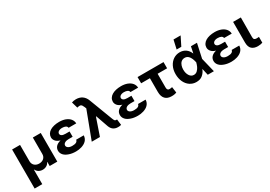

<svg xmlns="http://www.w3.org/2000/svg" viewBox="30 -1877 4459 3165"><g transform="rotate(-30 2259.0 -294.5)"><path d="M60.4 197.8V-545.5H211.6V-232.2Q212 -206.3 221.6 -185.5Q231.2 -164.8 247.5 -150.4Q263.8 -136 285.9 -128.4Q307.9 -120.7 333.1 -120.7Q358.7 -120.7 380.9 -128.2Q403.1 -135.7 419.6 -149.9Q436.1 -164.1 445.5 -184.8Q454.9 -205.6 454.9 -232.2V-545.5H605.8V0H460.9V-77.4H456.7Q448.5 -59.7 435.9 -45.8Q423.3 -32 407.3 -22.5Q391.3 -13.1 372.5 -8.2Q353.7 -3.2 333.1 -3.2Q312.9 -3.2 294.2 -8.2Q275.6 -13.1 259.6 -22.5Q243.6 -32 231 -45.8Q218.4 -59.7 209.9 -77.4H205.6V197.8Z M704.9 -148.4Q704.9 -170.5 712.2 -190.3Q719.5 -210.2 734.6 -226.9Q749.6 -243.6 772.7 -256.2Q795.8 -268.8 827.1 -276.3Q769.9 -292.3 742.2 -325.3Q714.5 -358.3 714.1 -395.6Q714.5 -433.2 732.8 -462.5Q751.1 -491.8 783.4 -511.7Q815.7 -531.6 860.4 -542.1Q905.2 -552.6 958.5 -552.6Q990.8 -552.6 1019.5 -547.9Q1048.3 -543.3 1074.9 -533.4Q1100.9 -523.4 1122 -509.4Q1143.1 -495.4 1158.2 -477.3Q1173.3 -459.2 1182 -437.3Q1190.7 -415.5 1191.8 -389.9H1045.8Q1044.4 -403.4 1036.9 -413.4Q1029.5 -423.3 1017 -429.7Q1004.6 -436.1 987.7 -439.3Q970.9 -442.5 951 -442.5Q928.6 -442.5 911.4 -437.7Q894.2 -432.9 882.6 -424.7Q871.1 -416.5 865.1 -405.9Q859 -395.2 859 -383.5Q859.4 -359 883 -344.3Q906.6 -329.5 952.1 -329.5H1029.5V-228H952.1Q936.8 -228 918.9 -225.1Q900.9 -222.3 885.5 -214.8Q870 -207.4 859.7 -194.8Q849.4 -182.2 849.1 -163Q849.4 -150.9 856.2 -139.6Q862.9 -128.2 875.9 -119.7Q888.8 -111.2 907.8 -106Q926.8 -100.9 951.3 -100.9Q1002.1 -100.9 1027 -115.2Q1051.8 -129.6 1055.8 -157.3H1199.9Q1198.9 -126.8 1188 -102.3Q1177.2 -77.8 1159.3 -59.3Q1141.3 -40.8 1117.7 -27.7Q1094.1 -14.6 1067.6 -6.2Q1041.2 2.1 1013.5 6Q985.8 9.9 959.2 9.9Q885.7 9.9 830.3 -9.6Q801.5 -19.2 778.2 -32.8Q755 -46.5 738.8 -64.1Q722.7 -81.7 713.8 -102.8Q704.9 -123.9 704.9 -148.4Z M1458.5 -521.3 1445.7 -553.3Q1427.6 -599.1 1406.2 -609Q1397.4 -613.3 1382.8 -613.3Q1364.3 -613.3 1337 -605.8L1302.9 -723Q1321.4 -729.8 1341.1 -733.5Q1360.8 -737.2 1383.5 -737.2Q1452.8 -737.2 1500.9 -703.8Q1549 -670.5 1573.9 -604.4L1740.4 -166.2Q1746.4 -150.9 1751.6 -139.9Q1756.7 -128.9 1761.7 -121.8Q1771.3 -108.7 1790.8 -108.7Q1794.7 -108.7 1799 -109.2Q1803.3 -109.7 1806.1 -110.1L1819.6 1.1Q1804.7 6 1789.6 7.5Q1774.5 8.9 1759.2 8.9Q1708.5 8.9 1672.9 -15.3Q1637.4 -39.4 1618.3 -89.1L1535.9 -324.6H1528.8L1417.3 0H1261.7Z M1882.5 -148.4Q1882.5 -170.5 1889.7 -190.3Q1897 -210.2 1912.1 -226.9Q1927.2 -243.6 1950.3 -256.2Q1973.4 -268.8 2004.6 -276.3Q1947.4 -292.3 1919.7 -325.3Q1892 -358.3 1891.7 -395.6Q1892 -433.2 1910.3 -462.5Q1928.6 -491.8 1960.9 -511.7Q1993.3 -531.6 2038 -542.1Q2082.7 -552.6 2136 -552.6Q2168.3 -552.6 2197.1 -547.9Q2225.9 -543.3 2252.5 -533.4Q2278.4 -523.4 2299.5 -509.4Q2320.7 -495.4 2335.8 -477.3Q2350.9 -459.2 2359.6 -437.3Q2368.3 -415.5 2369.3 -389.9H2223.4Q2221.9 -403.4 2214.5 -413.4Q2207 -423.3 2194.6 -429.7Q2182.2 -436.1 2165.3 -439.3Q2148.4 -442.5 2128.6 -442.5Q2106.2 -442.5 2089 -437.7Q2071.7 -432.9 2060.2 -424.7Q2048.7 -416.5 2042.6 -405.9Q2036.6 -395.2 2036.6 -383.5Q2036.9 -359 2060.5 -344.3Q2084.2 -329.5 2129.6 -329.5H2207V-228H2129.6Q2114.3 -228 2096.4 -225.1Q2078.5 -222.3 2063 -214.8Q2047.6 -207.4 2037.3 -194.8Q2027 -182.2 2026.6 -163Q2027 -150.9 2033.7 -139.6Q2040.5 -128.2 2053.4 -119.7Q2066.4 -111.2 2085.4 -106Q2104.4 -100.9 2128.9 -100.9Q2179.7 -100.9 2204.5 -115.2Q2229.4 -129.6 2233.3 -157.3H2377.5Q2376.4 -126.8 2365.6 -102.3Q2354.8 -77.8 2336.8 -59.3Q2318.9 -40.8 2295.3 -27.7Q2271.7 -14.6 2245.2 -6.2Q2218.8 2.1 2191.1 6Q2163.4 9.9 2136.7 9.9Q2063.2 9.9 2007.8 -9.6Q1979 -19.2 1955.8 -32.8Q1932.5 -46.5 1916.4 -64.1Q1900.2 -81.7 1891.3 -102.8Q1882.5 -123.9 1882.5 -148.4Z M2942.5 -545.5V-427.2H2762.1V-165.5Q2762.1 -149.5 2765.4 -138.8Q2768.8 -128.2 2774.9 -121.8Q2780.9 -115.4 2789.8 -112.9Q2798.7 -110.4 2809.3 -110.4Q2826 -110.4 2836.5 -112.9Q2846.9 -115.4 2858.3 -117.5L2873.6 -5.7Q2862.2 -1.4 2851.4 1.6Q2840.6 4.6 2829.4 6.4Q2818.2 8.2 2805.9 9.1Q2793.7 9.9 2779.5 9.9Q2740.8 9.9 2710.2 -0.9Q2679.7 -11.7 2658.6 -33.7Q2637.4 -55.8 2626.4 -88.8Q2615.4 -121.8 2615.4 -166.2V-427.2H2448.2V-545.5Z M3014.9 -272.7Q3014.9 -355.1 3046.5 -419Q3062.1 -450.6 3083.8 -475.3Q3105.5 -500 3131.7 -517.2Q3158 -534.4 3188.6 -543.5Q3219.1 -552.6 3252.5 -552.6Q3285.2 -552.6 3313.6 -543.9Q3342 -535.2 3365.4 -518.6Q3388.8 -502.1 3407 -478.3Q3425.1 -454.5 3436.8 -424.7H3439.3L3464.5 -545.5H3579.2L3519.9 -272.7L3586.3 0H3469.8L3441.4 -124.3H3438.6Q3427.6 -95.2 3410.7 -71.4Q3393.8 -47.6 3370.4 -27.3Q3344.5 -5.3 3313.9 3Q3283.4 11.4 3250 11.4Q3215.6 11.4 3185.5 2.1Q3155.5 -7.1 3128.6 -25.2Q3101.9 -43 3081 -68.4Q3060 -93.8 3045.3 -125.4Q3030.5 -157 3022.7 -194.1Q3014.9 -231.2 3014.9 -272.7ZM3192.5 -157.7Q3222.7 -111.5 3272.4 -111.5Q3290.8 -111.5 3307.4 -117.7Q3323.9 -123.9 3338.1 -137.4Q3366.8 -165.1 3382.3 -199Q3397.7 -233 3407.3 -271.3L3407.7 -272.7L3407.3 -274.1Q3402.7 -293 3397.7 -310.9Q3392.8 -328.8 3385.7 -345.7Q3378.6 -362.6 3368.6 -378.2Q3358.7 -393.8 3343.7 -407.7Q3317.8 -432.2 3277 -432.2Q3255.7 -432.2 3238.8 -425.4Q3221.9 -418.7 3209.2 -407.1Q3196.4 -395.6 3187.3 -380Q3178.3 -364.3 3172.6 -346.8Q3166.9 -329.2 3164.2 -310.5Q3161.6 -291.9 3161.6 -273.8Q3161.6 -238.3 3169.4 -209.7Q3177.2 -181.1 3192.5 -157.7ZM3233.3 -616.8 3271.3 -785.5H3406.6L3322.4 -616.8Z M3664.8 -148.4Q3664.8 -170.5 3672.1 -190.3Q3679.3 -210.2 3694.4 -226.9Q3709.5 -243.6 3732.6 -256.2Q3755.7 -268.8 3786.9 -276.3Q3729.8 -292.3 3702.1 -325.3Q3674.4 -358.3 3674 -395.6Q3674.4 -433.2 3692.6 -462.5Q3710.9 -491.8 3743.3 -511.7Q3775.6 -531.6 3820.3 -542.1Q3865.1 -552.6 3918.3 -552.6Q3950.6 -552.6 3979.4 -547.9Q4008.2 -543.3 4034.8 -533.4Q4060.7 -523.4 4081.9 -509.4Q4103 -495.4 4118.1 -477.3Q4133.2 -459.2 4141.9 -437.3Q4150.6 -415.5 4151.6 -389.9H4005.7Q4004.3 -403.4 3996.8 -413.4Q3989.3 -423.3 3976.9 -429.7Q3964.5 -436.1 3947.6 -439.3Q3930.8 -442.5 3910.9 -442.5Q3888.5 -442.5 3871.3 -437.7Q3854 -432.9 3842.5 -424.7Q3831 -416.5 3824.9 -405.9Q3818.9 -395.2 3818.9 -383.5Q3819.2 -359 3842.9 -344.3Q3866.5 -329.5 3911.9 -329.5H3989.3V-228H3911.9Q3896.7 -228 3878.7 -225.1Q3860.8 -222.3 3845.3 -214.8Q3829.9 -207.4 3819.6 -194.8Q3809.3 -182.2 3808.9 -163Q3809.3 -150.9 3816.1 -139.6Q3822.8 -128.2 3835.8 -119.7Q3848.7 -111.2 3867.7 -106Q3886.7 -100.9 3911.2 -100.9Q3962 -100.9 3986.9 -115.2Q4011.7 -129.6 4015.6 -157.3H4159.8Q4158.7 -126.8 4147.9 -102.3Q4137.1 -77.8 4119.1 -59.3Q4101.2 -40.8 4077.6 -27.7Q4054 -14.6 4027.5 -6.2Q4001.1 2.1 3973.4 6Q3945.7 9.9 3919 9.9Q3845.5 9.9 3790.1 -9.6Q3761.4 -19.2 3738.1 -32.8Q3714.8 -46.5 3698.7 -64.1Q3682.5 -81.7 3673.7 -102.8Q3664.8 -123.9 3664.8 -148.4Z M4267 -545.5H4414.1L4412.3 -170.8Q4412.3 -154.5 4416 -143.8Q4419.7 -133.2 4427.2 -127.1Q4434.7 -121.1 4445.3 -118.6Q4456 -116.1 4469.8 -116.1Q4484 -116.1 4494.3 -117.2Q4504.6 -118.3 4512.8 -119V-7.8Q4494.3 -1.4 4471.4 2.5Q4448.5 6.4 4422.9 6.4Q4351.9 6.4 4309.7 -30.5Q4267.4 -67.5 4267 -152.7Z"/></g></svg>

Font: Inter P
Style: Bold
Weight: 700
Designer: Rasmus Andersson
Foundry: rsms
Version: Version 3.018;git-588b23468